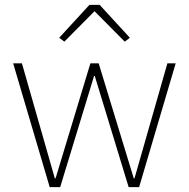

<svg xmlns="http://www.w3.org/2000/svg" viewBox="-20 -768 775 788"><path d="M34 -508H70L205 -36H208L351 -508H385L529 -36H532L667 -508H701L551 0H508L369 -456H366L227 0H184ZM389 -748 513 -613 492 -597 368 -722 244 -597 223 -613 347 -748Z"/></svg>

Font: IBM Plex Sans ExtLt
Style: Regular
Weight: 200
Designer: Mike Abbink, Paul van der Laan, Pieter van Rosmalen
Foundry: Bold Monday
Version: Version 3.005